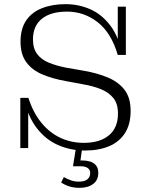

<svg xmlns="http://www.w3.org/2000/svg" viewBox="-20 -714 717 926"><path d="M390 12Q321 12 261 -14Q201 -40 157.5 -96Q114 -152 95 -242H117Q140 -170 180 -121.5Q220 -73 272 -49Q324 -25 384 -25Q462 -25 505.5 -61.5Q549 -98 549 -166Q549 -214 526.5 -241.5Q504 -269 466.5 -284Q429 -299 383 -307L297 -323Q235 -334 185.5 -354.5Q136 -375 107.5 -413Q79 -451 79 -513Q79 -575 106 -615Q133 -655 182.5 -674.5Q232 -694 296 -694Q359 -694 415 -669.5Q471 -645 512 -591Q553 -537 570 -449H548Q517 -555 451.5 -606.5Q386 -658 303 -658Q225 -658 182 -623.5Q139 -589 139 -524Q139 -480 159.5 -453Q180 -426 216 -411.5Q252 -397 297 -388L383 -373Q448 -362 499.5 -340.5Q551 -319 580.5 -281Q610 -243 610 -179Q610 -115 583 -72.5Q556 -30 506.5 -9Q457 12 390 12ZM78 0V-242H95L116 -202V0ZM570 -449 548 -490V-682H587V-449ZM363 192Q337 192 314.5 185Q292 178 275 166L288 140Q303 149 321.5 155.5Q340 162 359 162Q389 162 402 150.5Q415 139 415 121Q415 104 402.5 96Q390 88 371 88H332L347 -5H377L368 60H380Q397 60 414 65Q431 70 442.5 83Q454 96 454 120Q454 155 429 173.5Q404 192 363 192Z"/></svg>

Font: Montagu Slab 144pt Light
Style: Regular
Weight: 300
Designer: Florian Karsten
Foundry: Florian Karsten
Version: Version 1.000